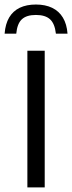

<svg xmlns="http://www.w3.org/2000/svg" viewBox="-46 -816 314 836"><path d="M73.2 0V-595H148.7V0ZM-25.9 -669.5Q-22.7 -711.6 -6.1 -739.8Q10.6 -768 40 -782.2Q69.5 -796.3 110.3 -796.3Q151.2 -796.3 181 -782Q210.8 -767.6 227.8 -739.4Q244.9 -711.3 248 -669.5H197.4Q192.5 -713.2 171.9 -732Q151.3 -750.9 110.3 -750.9Q69.5 -750.9 49.2 -732Q28.9 -713.2 24.8 -669.5Z"/></svg>

Font: Encode Sans SC Condensed Thin
Style: Regular
Weight: 100
Width: 3
Designer: Multiple Designers
Foundry: Impallari Type
Version: Version 3.002